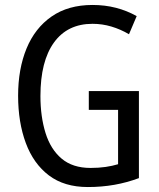

<svg xmlns="http://www.w3.org/2000/svg" viewBox="-20 -744 640 774"><path d="M338 -377H540V-26Q492 -8 441 1Q390 10 334 10Q239 10 177 -37Q115 -84 84 -167.5Q53 -251 53 -358Q53 -466 87 -548.5Q121 -631 188 -677.5Q255 -724 353 -724Q403 -724 447.5 -712.5Q492 -701 531 -679L500 -606Q466 -626 429 -637Q392 -648 353 -648Q252 -648 197.5 -572.5Q143 -497 143 -357Q143 -274 163.5 -208Q184 -142 228.5 -104.5Q273 -67 345 -67Q378 -67 405.5 -71Q433 -75 456 -82V-301H338Z"/></svg>

Font: Noto Sans Myanmar Condensed
Style: Regular
Weight: 400
Width: 3
Designer: Monotype Design Team
Foundry: Monotype Imaging Inc.
Version: Version 2.107; ttfautohint (v1.8.4.7-5d5b)